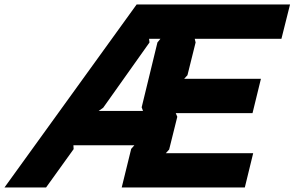

<svg xmlns="http://www.w3.org/2000/svg" viewBox="-74 -830 1304 850"><path d="M362.8 -338.9H559.1L553.2 -355L623 -642.1L636.2 -658.2H585.9L587.9 -642.1L382.8 -353ZM1046.9 -151.9 1009.8 0H464.8L506.8 -170.9L521 -187H251L252 -169.9L129.9 0H-54.2L530.8 -810.1H1210L1171.9 -658.2H788.1L792 -642.1L755.9 -497.1L741.2 -481H1081.1L1043.9 -329.1H704.1L710.9 -313L674.8 -168L660.2 -151.9Z"/></svg>

Font: Sinkin Sans 700 Bold Italic
Style: Bold Italic
Weight: 700
Italic angle: -112°
Designer: Keith Bates
Foundry: K-Type
Version: Sinkin Sans (version 1.0)  by Keith Bates   •   © 2014   www